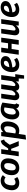

<svg xmlns="http://www.w3.org/2000/svg" viewBox="2478 -3064 807 5804"><g transform="rotate(-90 2882.0 -162.5)"><path d="M323.2 -545.9Q422.4 -545.9 488.8 -481L418.9 -397.9Q377.9 -435.1 324.2 -435.1Q283.7 -435.1 254.2 -412.8Q224.6 -390.6 209.2 -354.2Q193.8 -317.9 187 -280.5Q180.2 -243.2 180.2 -204.1Q180.2 -147.5 203.1 -122.8Q226.1 -98.1 269 -98.1Q297.4 -98.1 321.3 -107.2Q345.2 -116.2 377.9 -136.2L431.2 -43Q346.2 16.1 252 16.1Q148.4 16.1 90.8 -44.4Q33.2 -105 33.2 -210Q33.2 -245.6 40.3 -283Q47.4 -320.3 61.5 -358.4Q75.7 -396.5 99.4 -429.9Q123 -463.4 154.1 -489.5Q185.1 -515.6 228.8 -530.8Q272.5 -545.9 323.2 -545.9Z M706.5 16.1Q603 16.1 545.9 -43.5Q488.8 -103 488.8 -208Q488.8 -253.9 497.8 -298.8Q506.8 -343.8 528.6 -389.2Q550.3 -434.6 582.5 -468.8Q614.7 -502.9 665.8 -524.4Q716.8 -545.9 779.8 -545.9Q883.3 -545.9 940.4 -486.1Q997.6 -426.3 996.6 -321.8Q996.6 -276.4 987.8 -231.7Q979 -187 957.5 -141.6Q936 -96.2 904.1 -61.8Q872.1 -27.3 821 -5.6Q770 16.1 706.5 16.1ZM715.3 -90.8Q747.1 -90.8 772.2 -107.9Q797.4 -125 811.8 -150.6Q826.2 -176.3 835.7 -210.2Q845.2 -244.1 848.6 -273.4Q852.1 -302.7 852.5 -332Q852.5 -387.7 832 -413.8Q811.5 -439.9 770.5 -439.9Q738.8 -439.9 713.6 -422.9Q688.5 -405.8 673.8 -379.9Q659.2 -354 649.9 -320.1Q640.6 -286.1 637.2 -256.6Q633.8 -227.1 633.8 -198.2Q633.8 -142.6 654.1 -116.7Q674.3 -90.8 715.3 -90.8Z M1527.3 -545.9 1566.4 -442.9Q1529.3 -430.2 1509.5 -411.4Q1489.7 -392.6 1459.5 -347.2L1407.2 -271L1517.1 0H1371.1L1284.2 -229H1232.4L1200.2 0H1060.1L1134.3 -529.8H1274.4L1245.1 -319.8H1294.4L1368.2 -429.2Q1393.1 -466.3 1412.8 -486.8Q1432.6 -507.3 1459.5 -521.5Q1486.3 -535.6 1527.3 -545.9Z M1564 221.2 1668.9 -529.8H1792V-470.2Q1863.8 -545.9 1948.7 -545.9Q2027.3 -545.9 2069.6 -491.9Q2111.8 -438 2111.8 -338.9Q2111.8 -305.2 2107.4 -271.2Q2103 -237.3 2092.8 -202.1Q2082.5 -167 2067.4 -135.5Q2052.2 -104 2029.5 -75.9Q2006.8 -47.9 1978.8 -27.6Q1950.7 -7.3 1912.6 4.4Q1874.5 16.1 1831.1 16.1Q1779.8 16.1 1733.9 0L1704.1 205.1ZM1822.8 -89.8Q1860.4 -89.8 1889.6 -113.5Q1918.9 -137.2 1935.3 -175.3Q1951.7 -213.4 1959.7 -255.1Q1967.8 -296.9 1967.8 -338.9Q1967.8 -439.9 1897.9 -439.9Q1842.3 -439.9 1788.1 -376L1750 -103Q1785.6 -89.8 1822.8 -89.8Z M2474.6 -545.9Q2585.9 -545.9 2683.6 -493.2L2633.8 -145Q2629.9 -115.7 2634.8 -101.8Q2639.6 -87.9 2660.6 -79.1L2620.6 14.2Q2522.5 4.4 2504.4 -74.2Q2439.9 16.1 2346.7 16.1Q2264.6 16.1 2219.5 -40.3Q2174.3 -96.7 2174.3 -192.9Q2174.3 -240.2 2184.1 -287.6Q2193.8 -335 2216.8 -382.1Q2239.7 -429.2 2273.4 -465.1Q2307.1 -501 2359.1 -523.4Q2411.1 -545.9 2474.6 -545.9ZM2471.7 -442.9Q2432.1 -442.9 2401.6 -419.2Q2371.1 -395.5 2354 -357.4Q2336.9 -319.3 2328.6 -277.3Q2320.3 -235.4 2320.3 -192.9Q2320.3 -89.8 2388.7 -89.8Q2418.9 -89.8 2445.3 -110.1Q2471.7 -130.4 2498.5 -168.9L2536.6 -431.2Q2507.3 -442.9 2471.7 -442.9Z M3455.6 -106H3542.5L3505.4 162.1H3405.3L3411.1 0H3319.3L3322.3 -86.9Q3255.9 16.1 3158.2 16.1Q3110.8 16.1 3078.9 -10.5Q3046.9 -37.1 3039.6 -85Q3006.8 -37.1 2964.6 -10.5Q2922.4 16.1 2876.5 16.1Q2813 16.1 2779.8 -27.8Q2746.6 -71.8 2757.3 -147L2811.5 -529.8H2951.2L2901.4 -174.8Q2895.5 -132.3 2904.8 -116.7Q2914.1 -101.1 2935.5 -101.1Q2988.3 -101.1 3047.4 -204.1L3093.3 -529.8H3233.4L3183.6 -174.8Q3177.7 -132.8 3187.5 -116.9Q3197.3 -101.1 3218.3 -101.1Q3246.1 -101.1 3274.9 -129.6Q3303.7 -158.2 3329.6 -206.1L3374.5 -529.8H3514.2Z M4087.4 -402.8Q4087.4 -371.6 4077.1 -345.2Q4066.9 -318.8 4049.6 -299.3Q4032.2 -279.8 4006.3 -263.7Q3980.5 -247.6 3951.9 -236.6Q3923.3 -225.6 3887.7 -216.8Q3852.1 -208 3818.6 -202.9Q3785.2 -197.8 3746.1 -193.8Q3751.5 -90.8 3845.2 -90.8Q3909.7 -90.8 3982.4 -140.1L4034.2 -54.2Q3937 16.1 3828.1 16.1Q3718.8 16.1 3661.6 -43.5Q3604.5 -103 3604.5 -206.1Q3604.5 -252 3613.8 -297.4Q3623 -342.8 3645.5 -388.2Q3668 -433.6 3700.7 -468.3Q3733.4 -502.9 3784.7 -524.4Q3835.9 -545.9 3898.4 -545.9Q3988.3 -545.9 4037.8 -505.1Q4087.4 -464.4 4087.4 -402.8ZM3753.4 -284.2Q3945.3 -299.8 3945.3 -397Q3945.3 -417.5 3931.6 -432.9Q3918 -448.2 3888.2 -448.2Q3858.4 -448.2 3834.5 -434.3Q3810.5 -420.4 3794.7 -396Q3778.8 -371.6 3769 -344Q3759.3 -316.4 3753.4 -284.2Z M4432.1 0 4461.9 -215.8H4301.3L4270 0H4129.9L4204.1 -529.8H4344.2L4315.9 -323.2H4477.1L4505.9 -529.8H4646L4572.3 0Z M4845.7 16.1Q4773.9 16.1 4741 -29.1Q4708 -74.2 4719.7 -151.9L4772.9 -529.8H4912.6L4862.8 -171.9Q4857.4 -130.4 4867.4 -113.8Q4877.4 -97.2 4902.8 -97.2Q4956.1 -97.2 5018.6 -189.9L5065.9 -529.8H5205.6L5131.8 0H5010.7L5015.6 -83Q4938.5 16.1 4845.7 16.1Z M5751.5 -402.8Q5751.5 -371.6 5741.2 -345.2Q5731 -318.8 5713.6 -299.3Q5696.3 -279.8 5670.4 -263.7Q5644.5 -247.6 5616 -236.6Q5587.4 -225.6 5551.8 -216.8Q5516.1 -208 5482.7 -202.9Q5449.2 -197.8 5410.2 -193.8Q5415.5 -90.8 5509.3 -90.8Q5573.7 -90.8 5646.5 -140.1L5698.2 -54.2Q5601.1 16.1 5492.2 16.1Q5382.8 16.1 5325.7 -43.5Q5268.6 -103 5268.6 -206.1Q5268.6 -252 5277.8 -297.4Q5287.1 -342.8 5309.6 -388.2Q5332 -433.6 5364.7 -468.3Q5397.5 -502.9 5448.7 -524.4Q5500 -545.9 5562.5 -545.9Q5652.3 -545.9 5701.9 -505.1Q5751.5 -464.4 5751.5 -402.8ZM5417.5 -284.2Q5609.4 -299.8 5609.4 -397Q5609.4 -417.5 5595.7 -432.9Q5582 -448.2 5552.2 -448.2Q5522.5 -448.2 5498.5 -434.3Q5474.6 -420.4 5458.7 -396Q5442.9 -371.6 5433.1 -344Q5423.3 -316.4 5417.5 -284.2Z"/></g></svg>

Font: FiraGO SemiBold
Style: Italic
Weight: 600
Italic angle: -8°
Designer: bBox Type GmbH
Foundry: bBox Type GmbH
Version: Version 1.001;PS 001.001;hotconv 1.0.88;makeotf.lib2.5.64775